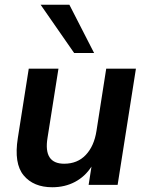

<svg xmlns="http://www.w3.org/2000/svg" viewBox="-20 -778 619 808"><path d="M200 10Q121 10 79.5 -40Q38 -90 55 -197L101 -489H226L180 -198Q162 -89 250 -89Q306 -89 341 -126Q376 -163 386 -227L427 -489H552L475 0H353L365 -77Q338 -35 295.5 -12.5Q253 10 200 10ZM292 -555 151 -758H272L376 -555Z"/></svg>

Font: Nunito Sans
Style: Bold Italic
Weight: 700
Italic angle: -9°
Designer: Vernon Adams
Foundry: Vernon Adams
Version: Version 3.006; ttfautohint (v1.8.3)